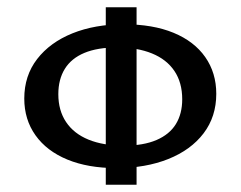

<svg xmlns="http://www.w3.org/2000/svg" viewBox="-20 -500 666 530"><path d="M301 -36Q223 -36 166 -59.5Q109 -83 78 -126.5Q47 -170 47 -228Q47 -291 82.5 -337Q118 -383 180 -408Q242 -433 322 -433Q402 -433 459 -409.5Q516 -386 546.5 -342.5Q577 -299 577 -241Q577 -178 542 -132Q507 -86 444.5 -61Q382 -36 301 -36ZM322 -98Q376 -98 412 -113.5Q448 -129 465.5 -157.5Q483 -186 483 -226Q483 -272 461.5 -304Q440 -336 399.5 -352.5Q359 -369 303 -369Q249 -369 213 -354Q177 -339 159 -310Q141 -281 141 -240Q141 -195 162.5 -163Q184 -131 224.5 -114.5Q265 -98 322 -98ZM272 10V-480H357V10Z"/></svg>

Font: Ysabeau SC SemiBold
Style: Regular
Weight: 600
Designer: Christian Thalmann (Catharsis Fonts)
Version: Version 2.001;gftools[0.9.30]; featfreeze: smcp